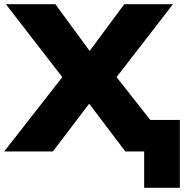

<svg xmlns="http://www.w3.org/2000/svg" viewBox="-33 -725 881 919"><path d="M657 174V0H592V-151H828V174ZM-13 0 299 -399V-312L-5 -705H232L416 -454H376L562 -705H795L491 -312V-399L805 0H567L374 -255H414L220 0Z"/></svg>

Font: Nunito Sans 10pt SemiExpanded Black
Style: Regular
Weight: 900
Width: 6
Designer: Vernon Adams
Foundry: Vernon Adams
Version: Version 3.101;gftools[0.9.27]